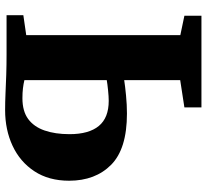

<svg xmlns="http://www.w3.org/2000/svg" viewBox="-48 -735 788 732"><g transform="rotate(90 346.0 -369.0)"><path d="M399.5 5.5Q369 5.5 335.5 4Q302 2.5 265.5 1.2Q229 0 188 0H38V-64L114 -75V-662.5L40 -678V-743H389.5V-678L285.5 -662V-448.5Q307.5 -452 343.8 -455.5Q380 -459 413 -459Q547.5 -459 608.2 -398.8Q669 -338.5 669 -238.5Q669 -161 633 -106.2Q597 -51.5 536 -23Q475 5.5 399.5 5.5ZM354.5 -60.5Q404 -60.5 433.8 -82.5Q463.5 -104.5 477.5 -145Q491.5 -185.5 491.5 -240Q491.5 -314 460.2 -351.8Q429 -389.5 364.5 -389.5Q348.5 -389.5 324 -387Q299.5 -384.5 285.5 -382V-68Q300 -64.5 316.8 -62.5Q333.5 -60.5 354.5 -60.5Z"/></g></svg>

Font: Merriweather 24pt Black
Style: Regular
Weight: 900
Designer: Eben Sorkin
Foundry: Eben Sorkin
Version: Version 2.100